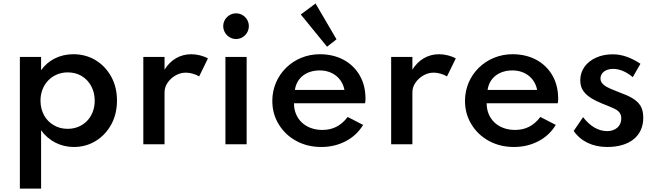

<svg xmlns="http://www.w3.org/2000/svg" viewBox="-20 -846 3850 1126"><path d="M221 260V-82C265.5 -20 335 16 412.5 16C461 16 504 4 542.5 -20C580.5 -43.5 610.5 -76 633 -117C655 -158 666 -204.5 666 -256C666 -308.5 655 -355 632.5 -396C610 -436.5 580 -469 541.5 -492.5C503 -516 459 -528 409.5 -528C331.5 -528 262.5 -493.5 221 -434V-512H96.5V260ZM377 -90.5C346.5 -90.5 319 -97.5 295 -112C246.5 -140 217.5 -192 217.5 -256C217.5 -351.5 286 -421.5 377 -421.5C407.5 -421.5 435 -414.5 458.5 -400.5C506 -372 535.5 -319.5 535.5 -255.5C535.5 -159.5 468.5 -90.5 377 -90.5Z M945 0V-305C945 -325 951 -343.5 963 -361C986.5 -395.5 1027 -420 1069.5 -420C1094 -420 1126 -411.5 1148 -398L1199.5 -503.5C1174 -518 1135.5 -528 1101.5 -528C1037 -528 981 -496 945 -437.5V-512H820.5V0Z M1364.5 -617C1405.5 -617 1439.5 -651 1439.5 -693C1439.5 -734 1405.5 -768 1364.5 -768C1323.5 -768 1289 -734 1289 -693C1289 -651 1323.5 -617 1364.5 -617ZM1426.5 0V-512H1302V0Z M1953.5 -615.5 1830.5 -825.5 1744 -761 1898 -572ZM1864 16C1917 16 1965 4.5 2008.5 -18.5C2051.5 -41 2085 -73 2109.5 -113.5L2019 -160C1979.5 -108.5 1932.5 -84 1870.5 -84C1772 -84 1704 -147.5 1704 -240.5H2121C2123 -254 2123.5 -257 2123.5 -265.5C2123.5 -318 2112.5 -363.5 2090 -403C2045 -481.5 1962 -528 1855.5 -528C1700 -528 1577 -407 1577 -255C1577 -203.5 1589.5 -157.5 1615 -116.5C1640 -75.5 1674 -43 1717.5 -19.5C1760.5 4 1809.5 16 1864 16ZM1709.5 -318.5C1719.5 -389 1776 -433 1855 -433C1930 -433 1987 -388 2000 -318.5Z M2398.5 0V-305C2398.5 -325 2404.5 -343.5 2416.5 -361C2440 -395.5 2480.5 -420 2523 -420C2547.5 -420 2579.5 -411.5 2601.5 -398L2653 -503.5C2627.5 -518 2589 -528 2555 -528C2490.5 -528 2434.5 -496 2398.5 -437.5V-512H2274V0Z M2994 16C3047 16 3095 4.5 3138.5 -18.5C3181.5 -41 3215 -73 3239.5 -113.5L3149 -160C3109.5 -108.5 3062.5 -84 3000.5 -84C2902 -84 2834 -147.5 2834 -240.5H3251C3253 -254 3253.5 -257 3253.5 -265.5C3253.5 -318 3242.5 -363.5 3220 -403C3175 -481.5 3092 -528 2985.5 -528C2830 -528 2707 -407 2707 -255C2707 -203.5 2719.5 -157.5 2745 -116.5C2770 -75.5 2804 -43 2847.5 -19.5C2890.5 4 2939.5 16 2994 16ZM2839.5 -318.5C2849.5 -389 2906 -433 2985 -433C3060 -433 3117 -388 3130 -318.5Z M3541 16C3671 16 3752.5 -47 3752.5 -155.5C3752.5 -185.5 3746.5 -209.5 3735 -227.5C3711.5 -263.5 3669 -283.5 3614.5 -303.5C3597 -310 3580 -317 3562.5 -324.5C3528 -339 3501.5 -357.5 3501.5 -385C3501.5 -418.5 3531 -442 3575.5 -442C3613.5 -442 3652 -426 3691 -393.5L3736 -472C3682 -508 3628 -527.5 3574.5 -527.5C3537.5 -527.5 3504.5 -521 3476 -508C3418 -482 3383 -434.5 3383 -375C3383 -349 3389.5 -327.5 3402 -311C3427 -277 3468 -257 3510.5 -239C3536 -229 3557 -220.5 3573.5 -213C3607 -198.5 3623.5 -183 3623.5 -151C3623.5 -104.5 3587.5 -77 3540.5 -77C3488.5 -77 3439 -107 3399.5 -159L3344.5 -78C3386.5 -17.5 3455 16 3541 16Z"/></svg>

Font: Spartan SemiBold
Style: Regular
Weight: 600
Designer: Matt Bailey, Mirko Velimirovic
Foundry: Matt Bailey
Version: Version 1.003